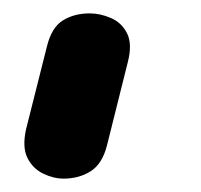

<svg xmlns="http://www.w3.org/2000/svg" viewBox="-20 -173 300 287"><path d="M75 94Q60 94 44.5 86.5Q29 79 21 63Q13 47 19 20L50 -103Q57 -132 74 -142.5Q91 -153 114 -153Q130 -153 146 -146Q162 -139 170 -123Q178 -107 171 -80L140 44Q133 72 115.5 83Q98 94 75 94Z"/></svg>

Font: Edu VIC WA NT Beginner
Style: Bold
Weight: 700
Designer: Tina and Corey Anderson
Foundry: Google for Education
Version: Version 1.003